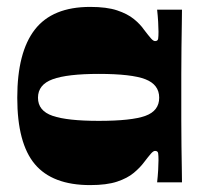

<svg xmlns="http://www.w3.org/2000/svg" viewBox="-20 -528 583 556"><path d="M241 8Q132 8 81 -52.5Q30 -113 30 -245Q30 -377 81 -442.5Q132 -508 241 -508Q289 -508 319 -498Q349 -488 367.5 -473Q386 -458 397 -442Q410 -425 417 -417Q424 -409 429 -409Q437 -409 438 -416Q439 -423 439 -436Q439 -447 438 -464.5Q437 -482 435 -500H507Q507 -489 506.5 -459Q506 -429 505.5 -390Q505 -351 505 -312.5Q505 -274 505 -245Q505 -217 505 -179.5Q505 -142 505.5 -105Q506 -68 506.5 -39.5Q507 -11 507 0H435Q437 -18 438 -35.5Q439 -53 439 -64Q439 -77 438 -84Q437 -91 429 -91Q424 -91 417 -83Q410 -75 397 -58Q386 -43 367.5 -27.5Q349 -12 319 -2Q289 8 241 8ZM266 -178Q361 -178 401 -192.5Q441 -207 441 -245Q441 -283 401 -298.5Q361 -314 266 -314Q175 -314 132.5 -298.5Q90 -283 90 -245Q90 -207 132.5 -192.5Q175 -178 266 -178Z"/></svg>

Font: Ojuju ExtraBold
Style: Regular
Weight: 800
Designer: Chisaokwu Joboson, Mirko Velimirovic
Foundry: Udi Foundry
Version: Version 1.000